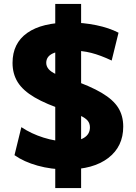

<svg xmlns="http://www.w3.org/2000/svg" viewBox="-20 -855 692 980"><path d="M321 10Q242 10 172 -9.5Q102 -29 54 -63L89 -206Q140 -172 202.5 -152.5Q265 -133 321 -133Q378 -133 408.5 -151.5Q439 -170 439 -205Q439 -225 427.5 -239Q416 -253 388.5 -265.5Q361 -278 314 -291Q216 -323 156.5 -358Q97 -393 70.5 -435.5Q44 -478 44 -534Q44 -634 119 -687Q194 -740 336 -740Q405 -740 471 -726.5Q537 -713 585 -688L550 -546Q493 -573 446 -585Q399 -597 344 -597Q280 -597 248 -581.5Q216 -566 216 -534Q216 -517 228 -502.5Q240 -488 267.5 -475.5Q295 -463 341 -450Q440 -416 499 -381Q558 -346 583.5 -305Q609 -264 609 -209Q609 -107 532.5 -48.5Q456 10 321 10ZM262 105V-58H394V105ZM262 -58V-368H394V-58ZM262 -368V-672H394V-368ZM262 -672V-835H394V-672Z"/></svg>

Font: M PLUS 2 Thin ExtraBold
Style: Regular
Weight: 800
Version: Version 1.001